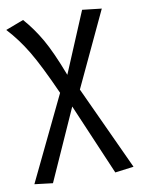

<svg xmlns="http://www.w3.org/2000/svg" viewBox="-87 -595 633 862"><g transform="rotate(-10 229.0 -164.0)"><path d="M453 198 368 209 229 -116 84 208 1 198 186 -186Q126 -320 86 -386.5Q46 -453 -3 -506L79 -537Q122 -488 156 -429Q190 -370 232 -260L348 -536L436 -526L276 -185Z"/></g></svg>

Font: FiraSans
Style: Regular
Weight: 350
Designer: Carrois Corporate & Edenspiekermann AG
Foundry: Carrois Corporate GbR & Edenspiekermann AG
Version: Version 3.106;PS 003.106;hotconv 1.0.70;makeotf.lib2.5.58329